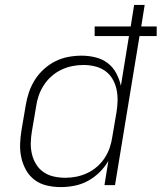

<svg xmlns="http://www.w3.org/2000/svg" viewBox="-20 -755 659 783"><path d="M228 8Q199 8 171 1.5Q143 -5 121.5 -21Q100 -37 86.5 -61Q73 -85 67 -112Q61 -139 62 -168Q63 -197 68 -226L85 -326Q89 -352 98 -378.5Q107 -405 122 -429Q137 -453 159 -473Q181 -493 206.5 -505.5Q232 -518 259 -523Q286 -528 313 -528Q342 -528 370 -521Q398 -514 419.5 -497.5Q441 -481 454 -456.5Q467 -432 473 -405L506 -608H366V-647H513L527 -735H570L556 -647H619V-608H549L449 0H406L422 -99Q407 -73 385.5 -52Q364 -31 338 -17Q312 -3 283.5 2.5Q255 8 228 8ZM247 -30Q269 -30 291.5 -34.5Q314 -39 335.5 -49Q357 -59 375.5 -75Q394 -91 407 -111Q420 -131 427.5 -153Q435 -175 438 -197L455 -297Q459 -321 459.5 -345Q460 -369 455 -391.5Q450 -414 438.5 -433.5Q427 -453 408.5 -466Q390 -479 367 -484.5Q344 -490 320 -490Q298 -490 275 -485.5Q252 -481 230 -470.5Q208 -460 189.5 -443.5Q171 -427 158 -406.5Q145 -386 137.5 -364Q130 -342 127 -319L110 -219Q106 -195 105.5 -171.5Q105 -148 110.5 -125.5Q116 -103 128 -84Q140 -65 158.5 -52.5Q177 -40 200 -35Q223 -30 247 -30Z"/></svg>

Font: Iosevka SS04 XLt Ex Obl
Style: Regular
Weight: 200
Width: 7
Italic angle: -9°
Monospace: yes
Designer: Belleve Invis
Foundry: Belleve Invis
Version: Version 19.0.0; ttfautohint (v1.8.4)